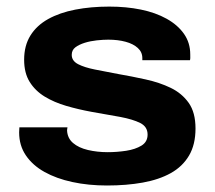

<svg xmlns="http://www.w3.org/2000/svg" viewBox="-20 -559 661 591"><path d="M309.3 12Q251.9 12 202.7 1.3Q153.5 -9.3 117 -29.7Q80.4 -50.1 59.7 -80.6Q38.9 -111 38.9 -151.5Q38.9 -156.1 39.3 -160Q39.7 -163.9 39.7 -167.1H187.7Q187.4 -164.7 186.9 -162Q186.4 -159.4 186.4 -157.4Q187.7 -133.4 204.9 -118.8Q222 -104.1 250.7 -97.3Q279.3 -90.6 311.6 -90.6Q340.1 -90.6 368.4 -94.9Q396.7 -99.3 415.5 -110.8Q434.3 -122.3 434.3 -144.7Q434.3 -168.9 411.8 -180.3Q389.2 -191.7 350.1 -199.1Q311 -206.4 261.5 -214.8Q220.7 -222.3 183.8 -233.1Q146.9 -243.9 117.7 -261.6Q88.6 -279.3 71.4 -306.8Q54.3 -334.2 54.3 -375.1Q54.3 -418.5 73.6 -449.6Q92.9 -480.7 128.3 -500.4Q163.8 -520.1 211.8 -529.4Q259.8 -538.7 316.3 -538.7Q368.8 -538.7 413.7 -529.5Q458.7 -520.3 492.7 -501.4Q526.8 -482.5 546.2 -455Q565.6 -427.4 565.6 -391.7Q565.6 -386.1 565.7 -381.3Q565.8 -376.6 564.6 -373.6H418.1V-380.2Q418.1 -398.7 404.2 -411.3Q390.4 -424 366.8 -430.4Q343.2 -436.9 313.3 -436.9Q297.7 -436.9 278 -434.8Q258.3 -432.7 240.8 -427.3Q223.4 -421.8 212.1 -413.4Q200.8 -404.9 200.8 -390.1Q200.8 -371.7 220.4 -361.5Q239.9 -351.4 272.3 -345Q304.6 -338.7 343 -331.3Q385.5 -324 428.4 -314.5Q471.3 -305.1 505.6 -288.5Q539.9 -271.9 560.9 -242.3Q581.8 -212.8 581.8 -163.5Q581.8 -114 561.9 -80.2Q542 -46.4 505.8 -26.2Q469.5 -6 419.5 3Q369.5 12 309.3 12Z"/></svg>

Font: Archivo SemiBold SemiExpanded
Style: Regular
Weight: 600
Width: 6
Version: Version 2.001